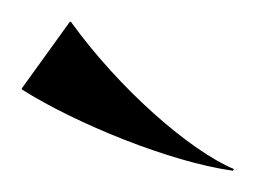

<svg xmlns="http://www.w3.org/2000/svg" viewBox="-20 -810 234 176"><path d="M45 -790H44L0 -729V-728C50 -696.5 136 -661.5 193.5 -653.5L194.5 -655C155 -671.5 90.5 -727 45 -790Z"/></svg>

Font: Beautique Display
Style: Regular
Weight: 400
Designer: Nhat-Quang Ngo
Version: Version 1.100;Glyphs 3.2.3 (3260)